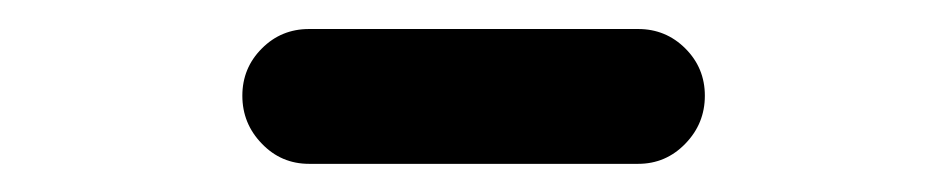

<svg xmlns="http://www.w3.org/2000/svg" viewBox="-20 -789 666 135"><path d="M197.3 -673.8Q177.7 -673.8 164.1 -688Q150.4 -702.1 150.4 -721.7Q150.4 -741.2 164.1 -754.9Q177.7 -768.6 197.3 -768.6H428.7Q448.2 -768.6 461.9 -754.9Q475.6 -741.2 475.6 -721.7Q475.6 -702.1 461.9 -688Q448.2 -673.8 428.7 -673.8Z"/></svg>

Font: Gen Jyuu Gothic Bold
Style: Bold
Weight: 700
Designer: [Source Han Sans]
Ryoko NISHIZUKA  (kana & ideographs); Paul D. Hunt (Latin, Greek & Cyrillic); Wenlong ZHANG  (bopomofo
Version: Version 1.002.20150607